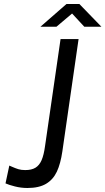

<svg xmlns="http://www.w3.org/2000/svg" viewBox="-20 -929 526 959"><path d="M7.5 -13 26.5 -102 39 -96.5Q57 -88.5 71.5 -84Q86 -79.5 106 -79.5Q137.5 -79.5 157 -91.2Q176.5 -103 187.8 -129Q199 -155 205 -199.5L282.5 -734H372.5L291.5 -173Q282.5 -111 263.8 -71.2Q245 -31.5 209.8 -10.8Q174.5 10 117 10Q85 10 54.5 2.2Q24 -5.5 7.5 -13ZM312 -909H376.5L486.5 -795.5H401L340 -861.5L262 -795.5H182Z"/></svg>

Font: 1883 Sans
Style: Italic
Weight: 400
Italic angle: -8°
Designer: 1883 Sans project is a fork of Public Sans.
Version: Version 1.009